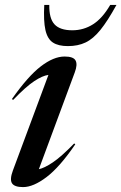

<svg xmlns="http://www.w3.org/2000/svg" viewBox="-20 -752 495 783"><path d="M32.5 -56.5 177.5 -446.5Q153.5 -443.5 119.8 -421.2Q86 -399 33.5 -344.5L28.5 -348Q93.5 -440.5 146 -481Q198.5 -521.5 243.5 -521.5Q279.5 -521.5 288.2 -505.2Q297 -489 285 -457L138.5 -62Q160.5 -66.5 195 -89.5Q229.5 -112.5 282.5 -167L287 -163.5Q223.5 -70.5 169.8 -29.8Q116 11 74 11Q39 11 29 -4.5Q19 -20 32.5 -56.5ZM275 -628.5Q321 -628.5 359.5 -653Q398 -677.5 429.5 -732H455Q419 -666.5 389.5 -630Q360 -593.5 329 -578.8Q298 -564 257 -564Q218 -564 195.8 -578.5Q173.5 -593 165.2 -629.8Q157 -666.5 160.5 -732H181Q180 -677 202.2 -652.8Q224.5 -628.5 275 -628.5Z"/></svg>

Font: Newsreader Display Medium
Style: Italic
Weight: 500
Italic angle: -17°
Designer: Hugues Gentile
Foundry: Production Type
Version: Version 1.001